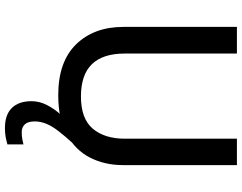

<svg xmlns="http://www.w3.org/2000/svg" viewBox="-121 -633 980 778"><g transform="rotate(90 369.0 -244.0)"><path d="M472 105Q472 133 484 145.5Q496 158 515 158Q532 158 544.5 155.5Q557 153 565 151V216Q551 220 535.5 223Q520 226 499 226Q445 226 417.5 198Q390 170 390 118Q390 86 406 55Q422 24 445.5 -1Q469 -26 492 -41L564 -53Q533 -19 512 8Q491 35 481.5 58.5Q472 82 472 105ZM649 -252Q649 -178 618.5 -118.5Q588 -59 525 -24.5Q462 10 366 10Q230 10 159.5 -62.5Q89 -135 89 -254V-714H197V-259Q197 -171 240 -126.5Q283 -82 371 -82Q461 -82 501.5 -130Q542 -178 542 -260V-714H649Z"/></g></svg>

Font: Noto Sans Cham Medium
Style: Regular
Weight: 500
Version: Version 2.002